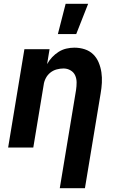

<svg xmlns="http://www.w3.org/2000/svg" viewBox="-20 -780 640 1015"><path d="M296 215 382 -304Q385 -324 385 -344Q385 -364 377.5 -381Q370 -398 353 -408Q336 -418 316 -418Q298 -418 279.5 -413Q261 -408 246 -396Q231 -384 222 -366.5Q213 -349 211 -332L156 0H23L109 -520H242L229 -441Q240 -461 255.5 -477.5Q271 -494 290 -506Q309 -518 330.5 -523Q352 -528 373 -528Q402 -528 428 -519.5Q454 -511 472.5 -493Q491 -475 501.5 -450Q512 -425 516 -398Q520 -371 518.5 -342.5Q517 -314 512 -286L429 215ZM286 -600 327 -760H446L383 -600Z"/></svg>

Font: Iosevka XBd Ex Obl
Style: Regular
Weight: 800
Width: 7
Italic angle: -9°
Monospace: yes
Designer: Belleve Invis
Foundry: Belleve Invis
Version: Version 32.5.0; ttfautohint (v1.8.4)